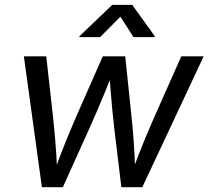

<svg xmlns="http://www.w3.org/2000/svg" viewBox="-20 -781 870 801"><path d="M154.8 0 79.6 -545.9H172.9L199.7 -307.6Q205.1 -258.8 210.4 -197.3Q215.8 -135.7 218.8 -57.1H203.6Q230.5 -131.8 255.6 -193.6Q280.8 -255.4 303.7 -307.6L408.7 -545.9H502.4L527.3 -307.6Q532.7 -258.8 537.4 -197.3Q542 -135.7 544.4 -57.1H528.8Q556.2 -132.3 581.5 -193.6Q606.9 -254.9 630.4 -307.6L736.3 -545.9H829.6L573.7 0H486.3L456.5 -247.1Q452.6 -281.7 448.7 -320.3Q444.8 -358.9 441.7 -401.1Q438.5 -443.4 435.5 -487.3H454.6Q437.5 -443.8 420.2 -402.1Q402.8 -360.4 386.2 -321.3Q369.6 -282.2 353.5 -246.6L242.2 0ZM397.5 -626H311L312 -630.4L448.2 -760.7H531.7L625.5 -630.4L624.5 -626H537.1L482.4 -711.4Z"/></svg>

Font: Adwaita Sans
Style: Italic
Weight: 400
Italic angle: -9.39999°
Designer: Rasmus Andersson
Foundry: rsms
Version: Version 4.001;git-9221beed3